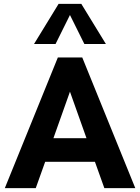

<svg xmlns="http://www.w3.org/2000/svg" viewBox="-20 -979 729 999"><path d="M403 -959 531 -750H419L344 -901L269 -750H157L285 -959ZM430 -260 344 -502 258 -260ZM684 0H523L474 -137H215L166 0H5L281 -680H408Z"/></svg>

Font: Puffins on Iceburgs(2)
Style: on-Iceburgs-Bold
Weight: 700
Version: Version 1.0